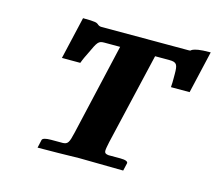

<svg xmlns="http://www.w3.org/2000/svg" viewBox="-73 -535 711 626"><g transform="rotate(15 283.0 -222.0)"><path d="M322 -77 394 -386H442C468 -386 471 -378 471 -346V-330C471 -323 471 -312 470 -302H533L566 -445C526 -445 515 -441 507 -438C500 -435 503 -433 496 -433H199C194 -433 189 -436 186 -439C181 -442 180 -445 135 -445L102 -302H164C169 -316 176 -330 181 -340C200 -381 203 -386 223 -386H276L205 -77C197 -42 193 -36 177 -35H137C119 -35 108 -32 107 -26L101 1C140 1 202 0 241 -1L390 1L396 -25C397 -31 389 -35 371 -35H331C322 -36 317 -38 317 -47C317 -53 319 -62 322 -77Z"/></g></svg>

Font: Linux Libertine O
Style: Bold Italic
Weight: 700
Italic angle: -11.5°
Designer: Philipp H. Poll
Foundry: Philipp H. Poll
Version: Version 4.1.0